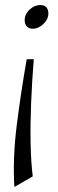

<svg xmlns="http://www.w3.org/2000/svg" viewBox="-20 -475 230 762"><path d="M110 -361Q94 -361 86 -370.5Q78 -380 78 -394Q78 -419 97.5 -437Q117 -455 140 -455Q157 -455 164.5 -445.5Q172 -436 172 -422Q172 -399 152.5 -380Q133 -361 110 -361ZM37 267Q30 153 46.5 22Q63 -109 86 -240H114Q107 -153 103.5 -66.5Q100 20 101.5 95Q103 170 110 225Z"/></svg>

Font: Bona Nova SC
Style: Italic
Weight: 400
Italic angle: -4°
Designer: Mateusz Machalski
Foundry: Capitalics
Version: Version 4.001; ttfautohint (v1.8.4.7-5d5b)